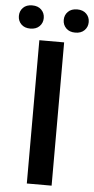

<svg xmlns="http://www.w3.org/2000/svg" viewBox="-91 -914 466 949"><g transform="rotate(5 141.5 -439.5)"><path d="M202.6 0H79.6V-710.9H202.6ZM-31.7 -821.8Q-31.7 -846.2 -15.4 -862.8Q1 -879.4 29.8 -879.4Q58.6 -879.4 75.2 -862.8Q91.8 -846.2 91.8 -821.8Q91.8 -797.4 75.2 -780.8Q58.6 -764.2 29.8 -764.2Q1 -764.2 -15.4 -780.8Q-31.7 -797.4 -31.7 -821.8ZM190.9 -821.3Q190.9 -845.7 207.5 -862.3Q224.1 -878.9 252.9 -878.9Q281.7 -878.9 298.3 -862.3Q314.9 -845.7 314.9 -821.3Q314.9 -796.9 298.3 -780.3Q281.7 -763.7 252.9 -763.7Q224.1 -763.7 207.5 -780.3Q190.9 -796.9 190.9 -821.3Z"/></g></svg>

Font: RobotoDraft Medium
Style: Regular
Weight: 500
Version: Version 2.001152; 2014